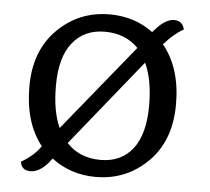

<svg xmlns="http://www.w3.org/2000/svg" viewBox="-43 -563 677 619"><g transform="rotate(5 295.0 -254.0)"><path d="M189 -92Q231 -47 298.5 -47Q366 -47 403 -95Q440 -143 440 -235Q440 -318 415 -372ZM386 -417Q344 -460 277.5 -460Q211 -460 173 -412.5Q135 -365 135 -273Q135 -190 159 -138ZM467 -436Q526 -364 526 -246.5Q526 -129 456.5 -60Q387 9 288 9Q207 9 145 -38L135 -25Q106 9 77 9Q48 9 44 -19Q83 -41 105 -72L107 -74Q50 -146 50 -262.5Q50 -379 119.5 -448Q189 -517 288 -517Q369 -517 429 -472L438 -482Q469 -517 496.5 -517Q524 -517 530 -489Q501 -474 468 -437Z"/></g></svg>

Font: Laila
Style: Regular
Weight: 400
Designer: Hitesh Malaviya
Foundry: Indian Type Foundry
Version: Version 1.302;PS 1.0;hotconv 1.0.78;makeotf.lib2.5.61930; tt